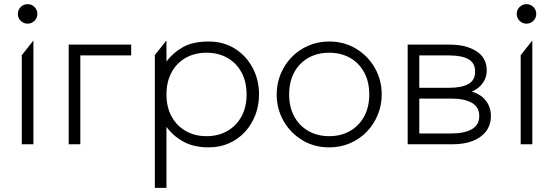

<svg xmlns="http://www.w3.org/2000/svg" viewBox="-20 -695 2670 925"><path d="M85 0V-429L141 -500V0ZM113 -581Q93.5 -581 79.8 -594.8Q66 -608.5 66 -628Q66 -647.5 79.8 -661.2Q93.5 -675 113 -675Q132.5 -675 146.2 -661.2Q160 -647.5 160 -628Q160 -608.5 146.2 -594.8Q132.5 -581 113 -581Z M311 0V-480H612V-428H367V0Z M726 210V-430L782 -500V-399Q813.5 -440.5 861 -467.8Q908.5 -495 985 -495Q1057.5 -495 1112.2 -460.2Q1167 -425.5 1197.5 -367.5Q1228 -309.5 1228 -240Q1228 -188 1210.5 -141.8Q1193 -95.5 1160.8 -60.2Q1128.5 -25 1084 -5Q1039.5 15 985 15Q914 15 863.8 -12.5Q813.5 -40 782 -84V210ZM975 -39Q1031.5 -39 1075 -63.8Q1118.5 -88.5 1143.2 -133.5Q1168 -178.5 1168 -240Q1168 -301.5 1143.2 -346.8Q1118.5 -392 1075 -416.5Q1031.5 -441 975 -441Q918.5 -441 875 -416.5Q831.5 -392 806.8 -346.8Q782 -301.5 782 -240Q782 -178.5 806.8 -133.5Q831.5 -88.5 875 -63.8Q918.5 -39 975 -39Z M1566 15Q1493.5 15 1436.2 -19.8Q1379 -54.5 1346 -112.5Q1313 -170.5 1313 -240Q1313 -292 1332 -338.2Q1351 -384.5 1385.2 -419.8Q1419.5 -455 1465.5 -475Q1511.5 -495 1566 -495Q1638.5 -495 1695.8 -460.2Q1753 -425.5 1786 -367.5Q1819 -309.5 1819 -240Q1819 -188 1800 -141.8Q1781 -95.5 1746.8 -60.2Q1712.5 -25 1666.5 -5Q1620.5 15 1566 15ZM1566 -39Q1622.5 -39 1666 -63.8Q1709.5 -88.5 1734.2 -133.5Q1759 -178.5 1759 -240Q1759 -301.5 1734.2 -346.8Q1709.5 -392 1666 -416.5Q1622.5 -441 1566 -441Q1509.5 -441 1466 -416.5Q1422.5 -392 1397.8 -346.8Q1373 -301.5 1373 -240Q1373 -178.5 1397.8 -133.5Q1422.5 -88.5 1466 -63.8Q1509.5 -39 1566 -39Z M1944 0V-480H2148Q2225.5 -480 2275.2 -448.2Q2325 -416.5 2325 -355Q2325 -331 2314.5 -309.5Q2304 -288 2283.8 -271.8Q2263.5 -255.5 2234 -247L2233 -259Q2289.5 -247 2317.2 -214.5Q2345 -182 2345 -136Q2345 -94 2322.5 -63.5Q2300 -33 2258.8 -16.5Q2217.5 0 2162 0ZM2000 -52H2154Q2218 -52 2253.5 -72.8Q2289 -93.5 2289 -136Q2289 -179 2253.5 -199.5Q2218 -220 2154 -220H1987V-272H2143Q2203 -272 2236 -290Q2269 -308 2269 -350Q2269 -392 2236.5 -410Q2204 -428 2143 -428H2000Z M2488.5 0V-429L2544.5 -500V0ZM2516.5 -581Q2497 -581 2483.2 -594.8Q2469.5 -608.5 2469.5 -628Q2469.5 -647.5 2483.2 -661.2Q2497 -675 2516.5 -675Q2536 -675 2549.8 -661.2Q2563.5 -647.5 2563.5 -628Q2563.5 -608.5 2549.8 -594.8Q2536 -581 2516.5 -581Z"/></svg>

Font: Geologica-Sharp
Style: Regular
Weight: 100
Designer: Sindre Bremnes, Frode Helland
Foundry: Monokrom Skriftforlag AS
Version: Version 1.010;gftools[0.9.28]